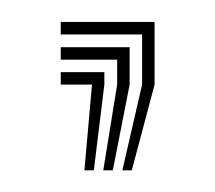

<svg xmlns="http://www.w3.org/2000/svg" viewBox="-20 -78 198 177"><path d="M92.8 79 111 0V-46.2H36V-57.8H122.5V0L101.5 79ZM75.2 79 88 0V-23H36V-34.5H99.5V0L84 79ZM57.8 79 64.8 0H36V-11.5H76.2V0L66.5 79Z"/></svg>

Font: Big Shoulders Inline Text Light
Style: Regular
Weight: 300
Designer: Patric King
Foundry: XO Type Co
Version: Version 1.000